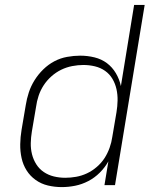

<svg xmlns="http://www.w3.org/2000/svg" viewBox="-20 -755 640 783"><path d="M232 8Q203 8 175.5 1.5Q148 -5 125.5 -21Q103 -37 88.5 -60Q74 -83 68 -110.5Q62 -138 62.5 -167Q63 -196 68 -226L85 -326Q89 -352 97.5 -378Q106 -404 121 -428Q136 -452 156.5 -472Q177 -492 201.5 -505Q226 -518 253.5 -523Q281 -528 307 -528Q337 -528 365.5 -521Q394 -514 416 -497.5Q438 -481 452.5 -456.5Q467 -432 473 -404L527 -735H570L449 0H406L422 -97Q408 -72 387 -51Q366 -30 340 -16.5Q314 -3 286.5 2.5Q259 8 232 8ZM246 -30Q268 -30 290.5 -34Q313 -38 334.5 -48Q356 -58 375 -74.5Q394 -91 406.5 -110.5Q419 -130 427 -152.5Q435 -175 438 -197L455 -297Q459 -321 459.5 -345Q460 -369 455 -391.5Q450 -414 438.5 -433.5Q427 -453 408.5 -466Q390 -479 367 -484.5Q344 -490 320 -490Q298 -490 274.5 -485.5Q251 -481 229.5 -470.5Q208 -460 189.5 -443.5Q171 -427 158 -407Q145 -387 137.5 -364.5Q130 -342 127 -319L110 -219Q106 -195 105.5 -171.5Q105 -148 110.5 -126Q116 -104 128 -85Q140 -66 158.5 -53.5Q177 -41 199.5 -35.5Q222 -30 246 -30Z"/></svg>

Font: Iosevka XLt Ex Obl
Style: Regular
Weight: 200
Width: 7
Italic angle: -9°
Monospace: yes
Designer: Belleve Invis
Foundry: Belleve Invis
Version: Version 32.5.0; ttfautohint (v1.8.4)